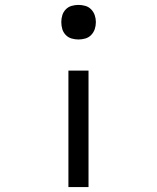

<svg xmlns="http://www.w3.org/2000/svg" viewBox="-20 -548 640 783"><path d="M300 -387Q286 -387 272 -391Q258 -395 248 -405.5Q238 -416 234 -429.5Q230 -443 230 -458Q230 -472 234 -485.5Q238 -499 248 -509.5Q258 -520 272 -524Q286 -528 300 -528Q314 -528 328 -524Q342 -520 352 -509.5Q362 -499 366.5 -485.5Q371 -472 371 -458Q371 -443 366.5 -429.5Q362 -416 352 -405.5Q342 -395 328 -391Q314 -387 300 -387ZM259 215V-260H341V215Z"/></svg>

Font: Iosevka Plex Etoile
Style: Regular
Weight: 400
Designer: Belleve Invis
Foundry: Belleve Invis
Version: Version 25.1.1; ttfautohint (v1.8.4)